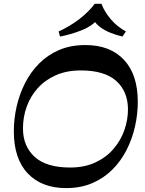

<svg xmlns="http://www.w3.org/2000/svg" viewBox="-20 -977 761 1008"><path d="M327.3 10.5Q198.9 10.5 125.7 -66.6Q52.6 -143.6 52.6 -287.8Q52.6 -352.7 67.2 -417.3Q81.8 -482 111.2 -540.2Q140.6 -598.4 185.6 -643.7Q230.5 -688.9 290.8 -714.7Q351.2 -740.5 428 -740.5Q558.5 -740.5 630.9 -662.9Q703.4 -585.3 703.4 -442.5Q703.4 -378 688.8 -313Q674.2 -248 644.8 -190.2Q615.4 -132.3 570.6 -87.2Q525.8 -42.1 465 -15.8Q404.1 10.5 327.3 10.5ZM348 -97.5Q423 -97.5 479.7 -123.7Q536.5 -149.9 574.8 -194Q613.1 -238.1 632.5 -292.7Q651.9 -347.2 651.9 -403.9Q651.2 -497.7 589.8 -552.5Q528.4 -607.2 403.9 -607.2Q330.6 -607.2 274 -582.4Q217.4 -557.6 178.8 -514.9Q140.1 -472.1 120.4 -417.6Q100.6 -363.1 100.6 -302.9Q100.6 -209.1 162.2 -153.3Q223.8 -97.5 348 -97.5ZM295.2 -785.1 287.8 -811.9Q347.1 -838.8 396.3 -876.6Q445.5 -914.4 477.3 -957.1H512.6Q528.6 -915 561.2 -876.4Q593.8 -837.8 641 -811.9L622.9 -785.1Q589.4 -792.9 558.4 -805.5Q527.4 -818.1 504.6 -835.6Q481.7 -853.1 470.9 -874.4L491.4 -873.7Q461.5 -838.5 406.1 -817.1Q350.7 -795.7 295.2 -785.1Z"/></svg>

Font: Savate ExtraLight
Style: Italic
Weight: 200
Italic angle: -11°
Designer: Max Esnée
Foundry: Plomb Type
Version: Version 2.000